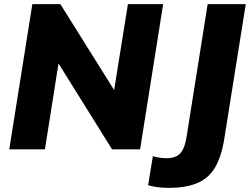

<svg xmlns="http://www.w3.org/2000/svg" viewBox="-20 -725 1213 932"><path d="M25 0 137 -705H273L534 -288L601 -705H772L660 0H524L264 -417L198 0ZM797 187Q779 187 752.5 184.5Q726 182 699 174L722 33Q740 39 759 41Q778 43 789 43Q834 43 856 18Q878 -7 886 -63L988 -705H1173L1068 -47Q1054 38 1023 89.5Q992 141 937 164Q882 187 797 187Z"/></svg>

Font: Mulish Black
Style: Italic
Weight: 900
Italic angle: -9°
Designer: Vernon Adams
Foundry: Vernon Adams
Version: Version 3.603; ttfautohint (v1.8.3)